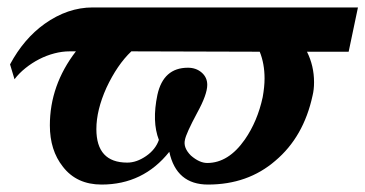

<svg xmlns="http://www.w3.org/2000/svg" viewBox="-20 -480 982 516"><path d="M917 -341H805Q824 -303 824 -259Q824 -239 820 -223Q796 -112 720 -48Q646 16 539 16Q454 16 435 -72Q365 16 253 16Q186 16 149 -32Q114 -76 114 -143Q114 -251 184 -342H167Q147 -342 126 -336.5Q105 -331 85.5 -321Q66 -311 48.5 -297Q31 -283 19 -267L7 -307Q44 -376 100 -416Q162 -460 229 -460H942ZM686 -219Q691 -247 691 -269Q691 -309 678 -341L333 -342Q295 -306 266 -244Q239 -184 239 -133Q239 -43 322 -43Q347 -43 372.5 -60.5Q398 -78 407 -104Q388 -153 403 -225Q419 -298 485 -298Q507 -298 522 -285Q537 -272 537 -252Q537 -226 510 -177Q480 -121 477 -104Q472 -83 493 -62Q516 -42 537 -42Q594 -42 638 -105Q672 -154 686 -219Z"/></svg>

Font: GFS Didot
Style: Bold Italic
Weight: 700
Italic angle: -12°
Designer: Designed by Takis Katsoulidis and George D. Matthiopoulos.
Foundry: Designed by Takis Katsoulidis and George D. Matthiopoulos.
Version: Version 1.0